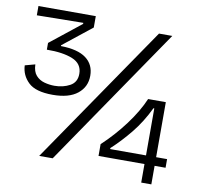

<svg xmlns="http://www.w3.org/2000/svg" viewBox="-81 -773 928 897"><g transform="rotate(10 383.5 -324.5)"><path d="M167 -292Q86 -292 51.5 -325Q17 -358 15 -405L63 -418Q64 -384 80 -366Q96 -348 120 -341.5Q144 -335 168 -335Q209 -335 241 -352.5Q273 -370 273 -410Q273 -458 226.5 -477Q180 -496 104 -495V-527L250 -643V-648L30 -645V-689H302V-635L166 -527V-523Q246 -522 285.5 -492.5Q325 -463 325 -410Q325 -357 284.5 -324.5Q244 -292 167 -292ZM155 0 607 -660H670L219 0ZM428 -48V-104Q487 -159 535.5 -224Q584 -289 610 -350H694V-89H746V-48H694V40H646V-48ZM476 -89H646V-312H642Q609 -243 565 -189Q521 -135 476 -94Z"/></g></svg>

Font: Bricolage Grotesque 48pt ExtraLight
Style: Regular
Weight: 200
Designer: Mathieu Triay
Foundry: Atelier Triay
Version: Version 1.000; ttfautohint (v1.8.4.7-5d5b);gftools[0.9.32]